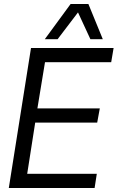

<svg xmlns="http://www.w3.org/2000/svg" viewBox="-20 -940 588 960"><path d="M24 0 135 -700H548L536 -629H205L167 -398H479L466 -327H156L116 -71H464L453 0ZM204 -744 333 -920H422L494 -744H432L370 -878L268 -744Z"/></svg>

Font: Georama
Style: Italic
Weight: 400
Italic angle: -9°
Designer: Jean-Baptiste Levee
Foundry: Production Type
Version: Version 1.000